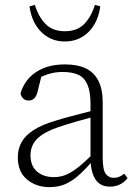

<svg xmlns="http://www.w3.org/2000/svg" viewBox="-20 -754 557 787"><path d="M183 13Q128 13 90.5 -18.5Q53 -50 53 -109Q53 -144 68.5 -171.5Q84 -199 118 -221Q152 -243 207 -259Q235 -268 263.5 -275.5Q292 -283 319.5 -290Q347 -297 374 -304V-278Q336 -268 295.5 -256.5Q255 -245 217 -232Q176 -218 151 -200.5Q126 -183 115.5 -162.5Q105 -142 105 -118Q105 -74 131.5 -51Q158 -28 201 -28Q228 -28 251.5 -38Q275 -48 302.5 -70Q330 -92 366 -128L371 -86H352Q324 -54 298.5 -32Q273 -10 245.5 1.5Q218 13 183 13ZM431 11Q392 11 372.5 -17Q353 -45 351 -98V-101V-326Q351 -378 338.5 -407Q326 -436 301 -447.5Q276 -459 237 -459Q206 -459 178.5 -450.5Q151 -442 122 -424L152 -451L133 -374Q128 -358 119.5 -350Q111 -342 97 -342Q84 -342 75.5 -350Q67 -358 64 -371Q81 -428 128.5 -459Q176 -490 246 -490Q297 -490 331 -474Q365 -458 383 -423.5Q401 -389 401 -333V-108Q401 -59 413 -42Q425 -25 447 -25Q459 -25 469 -29.5Q479 -34 489 -42L503 -24Q490 -7 471.5 2Q453 11 431 11ZM101 -728 123 -734Q137 -687 166 -656.5Q195 -626 246 -626Q297 -626 326 -656.5Q355 -687 369 -734L391 -728Q387 -697 375.5 -671Q364 -645 345.5 -625.5Q327 -606 302 -595Q277 -584 246 -584Q215 -584 190 -595Q165 -606 146.5 -625.5Q128 -645 116.5 -671Q105 -697 101 -728Z"/></svg>

Font: Source Serif 4 18pt Light
Style: Regular
Weight: 300
Designer: Frank Grießhammer
Foundry: Adobe Systems Incorporated
Version: Version 4.004;hotconv 1.0.116;makeotfexe 2.5.65601